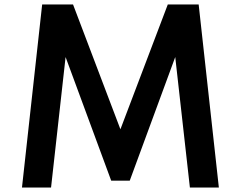

<svg xmlns="http://www.w3.org/2000/svg" viewBox="-20 -845 1085 865"><path d="M210 0 275.5 -588 481 -31H564.5L769.5 -588L835.5 0H966L875 -825H736L522.5 -262.5L309 -825H170L79 0Z"/></svg>

Font: Spartan SemiBold
Style: Regular
Weight: 600
Designer: Matt Bailey, Mirko Velimirovic
Foundry: Matt Bailey
Version: Version 1.003